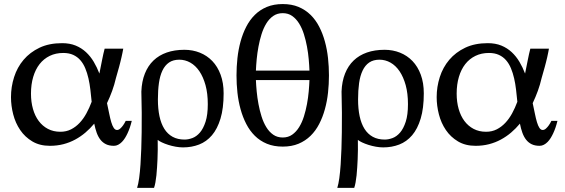

<svg xmlns="http://www.w3.org/2000/svg" viewBox="-20 -707 2789 947"><path d="M432.1 -205.1Q429.2 -234.9 425.8 -264.2Q422.4 -293.5 416.3 -320.3Q410.2 -347.2 400.6 -370.1Q391.1 -393.1 376.5 -409.9Q361.8 -426.8 341.1 -436.3Q320.3 -445.8 292 -445.8Q254.9 -445.8 225.3 -431.4Q195.8 -417 175.3 -390.9Q154.8 -364.7 143.8 -327.6Q132.8 -290.5 132.8 -245.1Q132.8 -204.1 142.6 -169.7Q152.3 -135.3 170.9 -110.4Q189.5 -85.4 216.3 -71.3Q243.2 -57.1 277.8 -57.1Q307.1 -57.1 330.6 -69.1Q354 -81.1 372.8 -101.1Q391.6 -121.1 406.2 -147.9Q420.9 -174.8 432.1 -205.1ZM629.9 -110.8Q621.6 -76.2 608.9 -49.3Q603.5 -37.6 596.7 -26.6Q589.8 -15.6 581.5 -7.1Q573.2 1.5 563.2 6.8Q553.2 12.2 542 12.2Q519 12.2 502.9 4.4Q486.8 -3.4 475.6 -17.6Q464.4 -31.7 457 -52Q449.7 -72.3 444.8 -97.2Q424.8 -73.2 401.4 -53.2Q377.9 -33.2 350.8 -18.6Q323.7 -3.9 292.5 4.2Q261.2 12.2 226.1 12.2Q175.8 12.2 139.4 -9.5Q103 -31.2 79.6 -65.7Q56.2 -100.1 45.2 -142.8Q34.2 -185.5 34.2 -228Q34.2 -278.8 49.6 -326.9Q64.9 -375 96.4 -412.1Q127.9 -449.2 175 -471.7Q222.2 -494.1 286.1 -494.1Q324.2 -494.1 353.3 -482.2Q382.3 -470.2 404.3 -449.7Q426.3 -429.2 442.4 -402.1Q458.5 -375 470.2 -344.2Q477.5 -380.4 483.6 -411.6Q489.7 -442.9 496.1 -466.8H587.9Q586.4 -458 584.2 -447.3Q582 -436.5 579.3 -424.6Q576.7 -412.6 573.5 -400.4Q570.3 -388.2 567.4 -377Q560.1 -350.1 551.8 -321.8Q544.4 -289.6 533.2 -258.8Q522 -228 507.8 -198.2Q513.7 -170.9 518.6 -146.7Q523.4 -122.6 528.8 -104.5Q534.2 -86.4 541 -76.2Q547.9 -65.9 557.1 -65.9Q565.4 -65.9 573.2 -73Q581.1 -80.1 586.9 -88.4Q593.8 -98.1 600.1 -110.8Z M864.3 -412.6Q834 -412.6 813.7 -398.7Q793.5 -384.8 781.2 -359.1Q769 -333.5 763.9 -297.4Q758.8 -261.2 758.8 -216.8Q758.8 -170.4 766.6 -133.8Q774.4 -97.2 790.5 -71.5Q806.6 -45.9 831.5 -32.2Q856.4 -18.6 890.6 -18.6Q908.7 -18.6 929 -26.1Q949.2 -33.7 966.1 -53.2Q982.9 -72.8 993.9 -106.7Q1004.9 -140.6 1004.9 -193.4Q1004.9 -246.1 993.7 -286.9Q982.4 -327.6 963.4 -355.7Q944.3 -383.8 918.7 -398.2Q893.1 -412.6 864.3 -412.6ZM889.6 -461.4Q930.2 -461.4 965.6 -447.3Q1001 -433.1 1027.1 -406Q1053.2 -378.9 1068.1 -338.6Q1083 -298.3 1083 -246.6Q1083 -172.9 1067.6 -122.1Q1052.2 -71.3 1025.4 -39.8Q998.5 -8.3 961.9 5.9Q925.3 20 882.8 20Q865.7 20 846.7 16.6Q827.6 13.2 810.1 7.6Q792.5 2 778.6 -4.6Q764.6 -11.2 757.8 -17.1Q758.8 33.2 756.8 78.6Q755.9 98.1 754.6 118.4Q753.4 138.7 751.5 157.5Q749.5 176.3 746.6 192.4Q743.7 208.5 739.7 219.7H656.2Q662.1 201.7 666.3 171.6Q670.4 141.6 672.9 104.7Q675.3 67.9 676.8 26.9Q678.2 -14.2 678.7 -54.2Q680.2 -147.9 677.2 -255.4Q679.2 -305.7 694.6 -344.2Q710 -382.8 737.1 -408.7Q764.2 -434.6 802.5 -448Q840.8 -461.4 889.6 -461.4Z M1242.2 -312Q1243.2 -286.6 1246.1 -255.9Q1249 -225.1 1254.9 -193.6Q1260.7 -162.1 1270 -132.6Q1279.3 -103 1293.5 -79.8Q1307.6 -56.6 1327.6 -42.7Q1347.7 -28.8 1374.5 -28.8Q1401.4 -28.8 1421.1 -42.7Q1440.9 -56.6 1455.3 -79.8Q1469.7 -103 1479 -132.6Q1488.3 -162.1 1494.1 -193.6Q1500 -225.1 1502.7 -255.9Q1505.4 -286.6 1506.3 -312ZM1506.3 -358.9Q1505.4 -384.3 1502.7 -415Q1500 -445.8 1494.1 -477.3Q1488.3 -508.8 1479 -538.3Q1469.7 -567.9 1455.3 -591.1Q1440.9 -614.3 1421.1 -628.2Q1401.4 -642.1 1374.5 -642.1Q1347.7 -642.1 1327.6 -628.2Q1307.6 -614.3 1293.5 -591.1Q1279.3 -567.9 1270 -538.3Q1260.7 -508.8 1254.9 -477.3Q1249 -445.8 1246.1 -415Q1243.2 -384.3 1242.2 -358.9ZM1602.5 -335Q1602.5 -292.5 1597.9 -250Q1593.3 -207.5 1582.5 -168.5Q1571.8 -129.4 1554.4 -95.7Q1537.1 -62 1511.7 -37.1Q1486.3 -12.2 1452.4 2Q1418.5 16.1 1374.5 16.1Q1330.6 16.1 1296.4 2Q1262.2 -12.2 1237.1 -37.1Q1211.9 -62 1194.6 -95.7Q1177.2 -129.4 1166.5 -168.5Q1155.8 -207.5 1151.1 -250Q1146.5 -292.5 1146.5 -335Q1146.5 -377.4 1151.1 -420.2Q1155.8 -462.9 1166.5 -502.2Q1177.2 -541.5 1194.6 -575.2Q1211.9 -608.9 1237.1 -633.8Q1262.2 -658.7 1296.4 -672.9Q1330.6 -687 1374.5 -687Q1418.5 -687 1452.4 -672.9Q1486.3 -658.7 1511.7 -633.8Q1537.1 -608.9 1554.4 -575.2Q1571.8 -541.5 1582.5 -502.2Q1593.3 -462.9 1597.9 -420.2Q1602.5 -377.4 1602.5 -335Z M1851.6 -412.6Q1821.3 -412.6 1801 -398.7Q1780.8 -384.8 1768.6 -359.1Q1756.3 -333.5 1751.2 -297.4Q1746.1 -261.2 1746.1 -216.8Q1746.1 -170.4 1753.9 -133.8Q1761.7 -97.2 1777.8 -71.5Q1793.9 -45.9 1818.8 -32.2Q1843.8 -18.6 1877.9 -18.6Q1896 -18.6 1916.3 -26.1Q1936.5 -33.7 1953.4 -53.2Q1970.2 -72.8 1981.2 -106.7Q1992.2 -140.6 1992.2 -193.4Q1992.2 -246.1 1981 -286.9Q1969.7 -327.6 1950.7 -355.7Q1931.6 -383.8 1906 -398.2Q1880.4 -412.6 1851.6 -412.6ZM1877 -461.4Q1917.5 -461.4 1952.9 -447.3Q1988.3 -433.1 2014.4 -406Q2040.5 -378.9 2055.4 -338.6Q2070.3 -298.3 2070.3 -246.6Q2070.3 -172.9 2054.9 -122.1Q2039.6 -71.3 2012.7 -39.8Q1985.8 -8.3 1949.2 5.9Q1912.6 20 1870.1 20Q1853 20 1834 16.6Q1814.9 13.2 1797.4 7.6Q1779.8 2 1765.9 -4.6Q1752 -11.2 1745.1 -17.1Q1746.1 33.2 1744.1 78.6Q1743.2 98.1 1741.9 118.4Q1740.7 138.7 1738.8 157.5Q1736.8 176.3 1733.9 192.4Q1731 208.5 1727.1 219.7H1643.6Q1649.4 201.7 1653.6 171.6Q1657.7 141.6 1660.2 104.7Q1662.6 67.9 1664.1 26.9Q1665.5 -14.2 1666 -54.2Q1667.5 -147.9 1664.6 -255.4Q1666.5 -305.7 1681.9 -344.2Q1697.3 -382.8 1724.4 -408.7Q1751.5 -434.6 1789.8 -448Q1828.1 -461.4 1877 -461.4Z M2531.7 -205.1Q2528.8 -234.9 2525.4 -264.2Q2522 -293.5 2515.9 -320.3Q2509.8 -347.2 2500.2 -370.1Q2490.7 -393.1 2476.1 -409.9Q2461.4 -426.8 2440.7 -436.3Q2419.9 -445.8 2391.6 -445.8Q2354.5 -445.8 2325 -431.4Q2295.4 -417 2274.9 -390.9Q2254.4 -364.7 2243.4 -327.6Q2232.4 -290.5 2232.4 -245.1Q2232.4 -204.1 2242.2 -169.7Q2252 -135.3 2270.5 -110.4Q2289.1 -85.4 2315.9 -71.3Q2342.8 -57.1 2377.4 -57.1Q2406.7 -57.1 2430.2 -69.1Q2453.6 -81.1 2472.4 -101.1Q2491.2 -121.1 2505.9 -147.9Q2520.5 -174.8 2531.7 -205.1ZM2729.5 -110.8Q2721.2 -76.2 2708.5 -49.3Q2703.1 -37.6 2696.3 -26.6Q2689.5 -15.6 2681.2 -7.1Q2672.9 1.5 2662.8 6.8Q2652.8 12.2 2641.6 12.2Q2618.7 12.2 2602.5 4.4Q2586.4 -3.4 2575.2 -17.6Q2564 -31.7 2556.6 -52Q2549.3 -72.3 2544.4 -97.2Q2524.4 -73.2 2501 -53.2Q2477.5 -33.2 2450.4 -18.6Q2423.3 -3.9 2392.1 4.2Q2360.8 12.2 2325.7 12.2Q2275.4 12.2 2239 -9.5Q2202.6 -31.2 2179.2 -65.7Q2155.8 -100.1 2144.8 -142.8Q2133.8 -185.5 2133.8 -228Q2133.8 -278.8 2149.2 -326.9Q2164.6 -375 2196 -412.1Q2227.5 -449.2 2274.7 -471.7Q2321.8 -494.1 2385.7 -494.1Q2423.8 -494.1 2452.9 -482.2Q2481.9 -470.2 2503.9 -449.7Q2525.9 -429.2 2542 -402.1Q2558.1 -375 2569.8 -344.2Q2577.1 -380.4 2583.3 -411.6Q2589.4 -442.9 2595.7 -466.8H2687.5Q2686 -458 2683.8 -447.3Q2681.6 -436.5 2679 -424.6Q2676.3 -412.6 2673.1 -400.4Q2669.9 -388.2 2667 -377Q2659.7 -350.1 2651.4 -321.8Q2644 -289.6 2632.8 -258.8Q2621.6 -228 2607.4 -198.2Q2613.3 -170.9 2618.2 -146.7Q2623 -122.6 2628.4 -104.5Q2633.8 -86.4 2640.6 -76.2Q2647.5 -65.9 2656.7 -65.9Q2665 -65.9 2672.9 -73Q2680.7 -80.1 2686.5 -88.4Q2693.4 -98.1 2699.7 -110.8Z"/></svg>

Font: BabelStone Roman
Style: Regular
Weight: 400
Designer: Walt Agee, Victor Gaultney, Peter Martin, Debbi Hosken, Becca Hirsbrunner (SIL); Andrew West (BabelStone)
Foundry: BabelStone
Version: Version 16.000